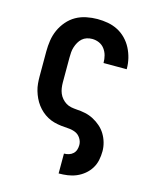

<svg xmlns="http://www.w3.org/2000/svg" viewBox="-112 -605 724 896"><g transform="rotate(15 250.0 -156.5)"><path d="M258 215V119H259Q270 119 281.5 115.5Q293 112 301.5 104Q310 96 313.5 85Q317 74 317 62Q317 45 307 29.5Q297 14 281 7.5Q265 1 247.5 0Q230 -1 212.5 -3Q195 -5 178 -9.5Q161 -14 145.5 -22.5Q130 -31 117 -42.5Q104 -54 93.5 -68Q83 -82 75.5 -98Q68 -114 63 -131Q58 -148 56.5 -165.5Q55 -183 55 -200V-320Q55 -347 59 -373.5Q63 -400 74 -424.5Q85 -449 103 -470Q121 -491 144 -504Q167 -517 194 -522.5Q221 -528 247 -528Q273 -528 298 -523.5Q323 -519 345.5 -507.5Q368 -496 386 -477.5Q404 -459 415.5 -436.5Q427 -414 433 -389.5Q439 -365 439 -339V-337H327V-338Q327 -356 322.5 -373Q318 -390 307.5 -404Q297 -418 281 -425Q265 -432 247 -432Q234 -432 221.5 -428Q209 -424 199.5 -415.5Q190 -407 183.5 -395.5Q177 -384 173 -371.5Q169 -359 168 -346Q167 -333 167 -320V-200Q167 -187 169 -173.5Q171 -160 176 -148Q181 -136 190 -125.5Q199 -115 210.5 -108Q222 -101 235 -98.5Q248 -96 262 -95Q283 -94 304 -89.5Q325 -85 344 -75Q363 -65 379 -51Q395 -37 406 -19Q417 -1 423 20Q429 41 429 62Q429 84 424.5 105.5Q420 127 408.5 145.5Q397 164 380 178Q363 192 343 200.5Q323 209 301.5 212Q280 215 259 215Z"/></g></svg>

Font: Iosevka Curly Slab
Style: Bold
Weight: 700
Monospace: yes
Designer: Belleve Invis
Foundry: Belleve Invis
Version: Version 22.1.2; ttfautohint (v1.8.4)